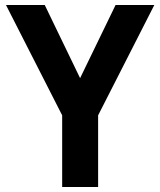

<svg xmlns="http://www.w3.org/2000/svg" viewBox="-20 -749 642 769"><path d="M229 0H373V-287.1L598.1 -729H442.9L300.8 -436L159.2 -729H3.9L229 -287.1Z"/></svg>

Font: Hack
Style: Bold
Weight: 700
Monospace: yes
Designer: Christopher Simpkins
Foundry: Christopher Simpkins
Version: Version 2.010